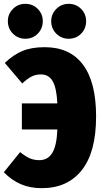

<svg xmlns="http://www.w3.org/2000/svg" viewBox="-23 -962 539 1001"><path d="M478 -355Q478 -169 403.5 -75Q329 19 195 19Q133 19 85 -2Q37 -23 -3 -64L82 -169Q109 -147 131.5 -137Q154 -127 182 -127Q227 -127 250 -165.5Q273 -204 276 -287H91V-423H276Q272 -504 251.5 -539Q231 -574 191 -574Q163 -574 141.5 -563Q120 -552 93 -527L2 -634Q46 -676 93.5 -696Q141 -716 210 -716Q341 -716 409.5 -625Q478 -534 478 -355ZM200 -852Q200 -813 174 -786.5Q148 -760 109 -760Q71 -760 44.5 -786.5Q18 -813 18 -852Q18 -889 44.5 -915.5Q71 -942 109 -942Q148 -942 174 -915.5Q200 -889 200 -852ZM426 -852Q426 -813 400 -786.5Q374 -760 335 -760Q297 -760 270.5 -786.5Q244 -813 244 -852Q244 -889 270.5 -915.5Q297 -942 335 -942Q374 -942 400 -915.5Q426 -889 426 -852Z"/></svg>

Font: Fira Sans Condensed Black
Style: Regular
Weight: 900
Width: 3
Designer: Carrois Corporate & Edenspiekermann AG
Foundry: Carrois Corporate GbR & Edenspiekermann AG
Version: Version 4.203